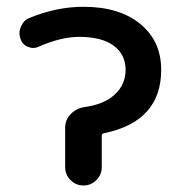

<svg xmlns="http://www.w3.org/2000/svg" viewBox="-20 -576 539 574"><path d="M291 -177.7Q284.2 -176.8 284.2 -169.9V-76.2Q284.2 -53.7 268.1 -37.6Q252 -21.5 229.5 -21.5Q207 -21.5 190.9 -37.6Q174.8 -53.7 174.8 -76.2V-194.3Q174.8 -217.8 191.4 -234.9Q208 -252 232.4 -255.9Q281.2 -262.7 310.5 -283.2Q355.5 -315.4 355.5 -367.2Q355.5 -413.1 319.8 -439.5Q284.2 -465.8 215.8 -465.8Q163.1 -465.8 95.7 -436.5Q87.9 -432.6 79.1 -432.6Q71.3 -432.6 62.5 -436.5Q45.9 -443.4 41 -460.9Q38.1 -468.8 38.1 -476.6Q38.1 -487.3 43 -497.1Q50.8 -515.6 68.4 -522.5Q149.4 -555.7 229.5 -555.7Q336.9 -555.7 399.4 -504.4Q461.9 -453.1 461.9 -367.2Q461.9 -212.9 291 -177.7Z"/></svg>

Font: Gen Jyuu Gothic P Medium
Style: Regular
Weight: 500
Designer: [Source Han Sans]
Ryoko NISHIZUKA  (kana & ideographs); Paul D. Hunt (Latin, Greek & Cyrillic); Wenlong ZHANG  (bopomofo
Version: Version 1.002.20150607